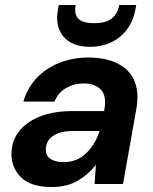

<svg xmlns="http://www.w3.org/2000/svg" viewBox="-20 -739 615 771"><path d="M188 12Q104 12 65 -26.5Q26 -65 26 -119Q26 -199 93 -246Q160 -293 272 -293H398L400 -305Q401 -311 401.5 -317.5Q402 -324 402 -329Q402 -367 378 -385.5Q354 -404 317 -404Q278 -404 245.5 -385.5Q213 -367 199 -331H74Q89 -385 126.5 -425Q164 -465 218 -486.5Q272 -508 335 -508Q427 -508 479.5 -467Q532 -426 532 -349Q532 -339 531 -327.5Q530 -316 528 -305L474 0H360L365 -77Q336 -39 292.5 -13.5Q249 12 188 12ZM235 -88Q290 -88 326.5 -124Q363 -160 380 -213H272Q222 -213 193 -193Q164 -173 164 -138Q164 -113 183.5 -100.5Q203 -88 235 -88ZM341 -551Q270 -551 235 -592Q200 -633 213 -702L216 -719H284Q277 -684 293.5 -665Q310 -646 358 -646Q406 -646 429 -665Q452 -684 459 -719H527L524 -702Q511 -632 462 -591.5Q413 -551 341 -551Z"/></svg>

Font: DeepMind Sans
Style: Bold Italic
Weight: 700
Italic angle: -10°
Designer: Jonny Pinhorn / Modifications: Colophon Foundry
Foundry: Colophon Foundry
Version: Version 1.002; ttfautohint (v1.8.2)